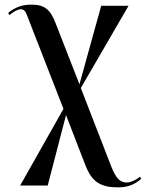

<svg xmlns="http://www.w3.org/2000/svg" viewBox="-20 -561 630 829"><path d="M490 248C528 248 559 238 590 211L584 202C570 215 544 227 527 227C499 227 481 210 460 157L329 -181L535 -536H417L323 -197L222 -456C198 -521 172 -541 116 -541C83 -541 50 -534 15 -505L21 -496C40 -512 57 -521 70 -521C90 -521 93 -504 109 -463L254 -91L67 240H186L265 -64L349 153C377 224 413 248 490 248Z"/></svg>

Font: Noto Serif Display SemiCondensed SemiBold
Style: Regular
Weight: 600
Width: 4
Designer: Monotype Design Team
Foundry: Monotype Imaging Inc.
Version: Version 2.009